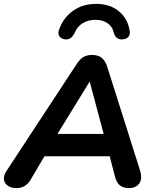

<svg xmlns="http://www.w3.org/2000/svg" viewBox="-28 -961 798 989"><path d="M-8 -42Q-8 -59 4 -78L365 -628Q382 -655 400.5 -666.5Q419 -678 447 -678Q477 -678 495.5 -663.5Q514 -649 524 -618L694 -81Q699 -66 699 -49Q699 -22 681.5 -7Q664 8 637 8Q606 8 588.5 -7Q571 -22 563 -56L537 -156H201L129 -34Q116 -13 98.5 -2.5Q81 8 57 8Q28 8 10 -6Q-8 -20 -8 -42ZM268 -271H506L434 -541ZM273 -792Q273 -802 277 -810Q299 -871 349 -906Q399 -941 467 -941Q537 -941 582.5 -904.5Q628 -868 639 -808Q640 -801 641 -794Q641 -777 629.5 -767.5Q618 -758 598 -758Q569 -758 558 -792Q552 -823 526.5 -841Q501 -859 463 -859Q427 -859 398 -841.5Q369 -824 356 -790Q339 -758 314 -758Q296 -758 284.5 -767Q273 -776 273 -792Z"/></svg>

Font: SN Pro Bold
Style: Bold Italic
Weight: 700
Italic angle: -9°
Designer: Tobias Whetton
Foundry: Supernotes
Version: Version 1.003